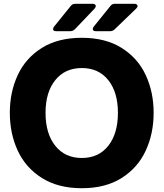

<svg xmlns="http://www.w3.org/2000/svg" viewBox="-20 -979 866 1016"><path d="M32 -382Q32 -492 74 -582Q116 -672 201.5 -725.5Q287 -779 413 -779Q538 -779 623.5 -725.5Q709 -672 751 -582Q793 -492 793 -382Q793 -272 751 -181.5Q709 -91 623.5 -37Q538 17 413 17Q288 17 202 -37Q116 -91 74 -181.5Q32 -272 32 -382ZM604 -382Q604 -491 553 -555Q502 -619 413 -619Q324 -619 272.5 -555Q221 -491 221 -382Q221 -272 272.5 -207.5Q324 -143 413 -143Q502 -143 553 -207.5Q604 -272 604 -382ZM277 -814Q261 -814 261 -825Q261 -832 266 -838L354 -947Q363 -959 378 -959H470Q478 -959 482.5 -955.5Q487 -952 487 -947Q487 -942 481 -934L377 -825Q366 -814 352 -814ZM487 -814Q471 -814 471 -825Q471 -832 476 -838L564 -947Q573 -959 588 -959H691Q699 -959 703.5 -955.5Q708 -952 708 -947Q708 -941 701 -934L587 -824Q577 -814 563 -814Z"/></svg>

Font: Open Sauce Two Black
Style: Regular
Weight: 900
Designer: Alfredo Marco Pradil
Foundry: Creative Sauce Fz LLC
Version: Version 1.477